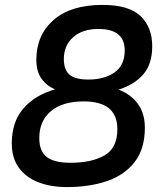

<svg xmlns="http://www.w3.org/2000/svg" viewBox="-20 -746 669 782"><path d="M253 16Q187 16 136.5 -3.5Q86 -23 57 -62.5Q28 -102 28 -162Q28 -250 75.5 -304.5Q123 -359 204 -382Q168 -398 148 -427Q128 -456 128 -502Q128 -603 198 -664.5Q268 -726 398 -726Q505 -726 552.5 -680.5Q600 -635 600 -558Q600 -485 563.5 -443Q527 -401 463 -381Q513 -362 541.5 -323Q570 -284 570 -226Q570 -139 528 -85.5Q486 -32 414.5 -8Q343 16 253 16ZM340 -422Q405 -422 446.5 -451Q488 -480 488 -541Q488 -628 381 -628Q316 -628 278 -594.5Q240 -561 240 -505Q240 -462 263 -442Q286 -422 340 -422ZM267 -83Q353 -83 405.5 -113Q458 -143 458 -220Q458 -333 321 -333Q234 -333 187 -293Q140 -253 140 -184Q140 -130 170.5 -106.5Q201 -83 267 -83Z"/></svg>

Font: Geist Medium
Style: Italic
Weight: 500
Italic angle: -12°
Designer: Basement.studio, Andrés Briganti, Mateo Zaragoza
Foundry: Basement.studio, Vercel, Andrés Briganti, Guido Ferreyra, Mateo Zaragoza
Version: Version 1.500; ttfautohint (v1.8.4.7-5d5b)